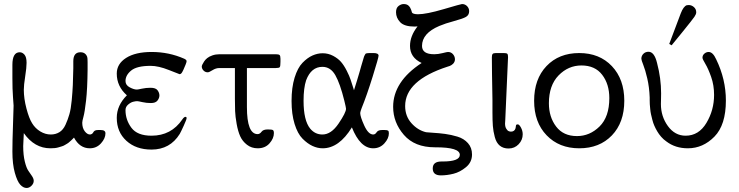

<svg xmlns="http://www.w3.org/2000/svg" viewBox="-20 -725 3636 945"><path d="M41 21Q41 -29.8 43.9 -108.9Q46.9 -188 46.9 -205.1Q46.9 -210 43.9 -247.6Q41 -285.2 41 -340.8V-405.8Q41 -467.8 77.1 -467.8Q90.3 -467.8 100.6 -455.8Q110.8 -443.8 110.8 -416Q110.8 -392.1 104 -349.1Q97.2 -306.2 97.2 -283.2Q97.2 -240.2 110.1 -191.2Q123 -142.1 138.2 -118.2Q153.3 -93.3 178.2 -78.1Q203.1 -63 230 -63Q253.9 -63 272.5 -74.5Q291 -85.9 302.5 -111.1Q314 -136.2 321.5 -162.6Q329.1 -189 333 -231Q336.9 -272.9 338.4 -305.9Q339.8 -338.9 340.8 -389.2V-423.8Q340.8 -467.8 376 -467.8Q400.9 -467.8 409.2 -444.8Q411.1 -439.9 411.1 -418.9V-381.8Q410.2 -287.6 403.6 -230.2Q397 -172.9 390.9 -150.9Q384.8 -128.9 384.8 -121.1Q384.8 -95.2 397 -79.1Q409.2 -63 422.9 -63Q427.7 -63 432.1 -65.9Q436 -67.9 439 -73.5Q441.9 -79.1 447 -82Q452.1 -85 461.9 -85H476.1Q499 -85 499 -68.8Q499 -43.9 477.1 -19.5Q455.1 4.9 421.9 4.9Q372.1 4.9 344.2 -47.9Q343.3 -46.9 338.1 -41.5Q333 -36.1 330.6 -34.2Q328.1 -32.2 322 -26.6Q315.9 -21 311.5 -18.6Q307.1 -16.1 299.6 -11.5Q292 -6.8 284.9 -4.9Q277.8 -2.9 268.8 0Q259.8 2.9 249.3 3.9Q238.8 4.9 228 4.9Q149.9 4.9 97.2 -69.8Q97.2 -60.1 95.7 -38.6Q94.2 -17.1 94.2 -5.9Q94.2 38.1 102.1 70.1Q109.9 102.1 119.9 116Q129.9 129.9 137.9 142.3Q146 154.8 146 165Q146 178.2 135 189.2Q124 200.2 110.8 200.2Q94.7 200.2 79.8 184.1Q64.9 168 53 125.5Q41 83 41 21Z M554.7 -145Q554.7 -206.1 604.5 -255.9Q554.7 -299.8 554.7 -362.8Q554.7 -410.6 600.6 -439.9Q646.5 -469.2 726.6 -469.2Q811.5 -469.2 886.7 -436Q898.9 -430.2 898.4 -423.8Q898.4 -418.9 893.1 -406Q887.7 -393.1 882.8 -381.8L877.4 -371.1Q871.6 -359.9 863.8 -359.9Q862.8 -359.9 811.3 -380.4Q759.8 -400.9 721.7 -400.9Q653.8 -400.9 625.7 -377.9Q597.7 -355 597.7 -326.2Q597.7 -306.2 618.2 -295.2Q638.7 -284.2 653.8 -284.2Q658.7 -284.2 678.7 -288.6Q698.7 -293 720.7 -293Q746.6 -293 755.6 -280.5Q764.6 -268.1 764.6 -255.1Q764.6 -242.2 755.1 -230Q745.6 -217.8 722.7 -217.8Q700.7 -217.8 680.7 -222.4Q660.6 -227.1 654.8 -227.1Q647 -227.1 635.3 -224.1Q623.5 -221.2 610.6 -210.2Q597.7 -199.2 597.7 -183.1Q597.7 -135.3 626.7 -96.2Q655.8 -57.1 725.6 -57.1Q822.8 -57.1 877.4 -137.2Q886.2 -150.4 893.6 -149.9Q898.4 -149.9 898.4 -143.1Q898.4 -137.2 884.5 -106.7Q870.6 -76.2 864.7 -65.9Q816.9 11.2 725.6 11.2Q649.4 11.2 602.1 -32Q554.7 -75.2 554.7 -145Z M973.1 -397.9Q973.1 -400.9 975.8 -407Q978.5 -413.1 984.4 -422.1Q990.2 -431.2 999.8 -439Q1009.3 -446.8 1025.4 -452.4Q1041.5 -458 1060.5 -458H1337.4Q1351.6 -458 1356 -454.1Q1360.4 -450.2 1360.4 -436V-420.9Q1360.4 -398.9 1356.9 -394.5Q1353.5 -390.1 1337.4 -390.1H1195.3V-198.2Q1195.3 -65.4 1247.6 -64.9Q1258.8 -64.9 1267.1 -76.4Q1275.4 -87.9 1297.4 -87.9H1298.3Q1317.4 -87.9 1322.8 -85Q1328.1 -82 1328.1 -69.8Q1328.1 -43.9 1306.6 -19.5Q1285.2 4.9 1248.5 4.9Q1217.8 4.9 1195.6 -12.5Q1173.3 -29.8 1162.4 -54Q1151.4 -78.1 1144.8 -115Q1138.2 -151.9 1137.2 -178Q1136.2 -204.1 1136.2 -238.8V-390.1H1059.6Q1042.5 -390.1 1025.9 -379.6Q1009.3 -369.1 1002.4 -369.1Q990.2 -369.1 981.7 -377.9Q973.1 -386.7 973.1 -397.9Z M1415 -228Q1415 -293.9 1429.9 -342.5Q1444.8 -391.1 1469 -416Q1493.2 -440.9 1518.1 -451.9Q1543 -462.9 1567.9 -462.9Q1595.7 -462.9 1619.9 -450Q1644 -437 1658.4 -420.4Q1672.9 -403.8 1686.5 -377Q1700.2 -350.1 1705.6 -333Q1710.9 -315.9 1719.2 -291Q1721.2 -284.2 1722.2 -280.8Q1730 -305.7 1737.5 -329.8Q1745.1 -354 1749.5 -370.1Q1753.9 -386.2 1758.1 -400.6Q1762.2 -415 1765.1 -424.1Q1768.1 -433.1 1770 -440.7Q1772 -448.2 1774.4 -452.1Q1776.9 -456.1 1778.3 -459Q1779.8 -461.9 1783.9 -462.4Q1788.1 -462.9 1790.5 -463.4Q1793 -463.9 1799.8 -463.9H1818.8Q1842.8 -463.9 1843.3 -451.2Q1843.3 -441.4 1814.2 -348.1Q1785.2 -254.9 1760.3 -193.8Q1753.4 -175.8 1752.9 -168.9Q1752.9 -150.9 1772.9 -106.9Q1793 -63 1816.9 -63Q1826.7 -63 1833.7 -74Q1840.8 -85 1859.9 -85H1874Q1886.2 -85 1890.1 -82Q1894 -79.1 1894 -68.8Q1894 -43.9 1872.1 -19.5Q1850.1 4.9 1816.9 4.9Q1752.9 4.9 1711.9 -98.1Q1648.9 4.9 1567.9 4.9Q1543 4.9 1518.1 -6.6Q1493.2 -18.1 1469 -42.5Q1444.8 -66.9 1429.9 -115Q1415 -163.1 1415 -228ZM1474.1 -229Q1474.1 -131.8 1506.8 -91.8Q1530.8 -63 1566.9 -63Q1609.9 -63 1646.5 -116.9Q1683.1 -170.9 1683.1 -189.9Q1683.1 -194.8 1674.8 -229Q1653.8 -314 1630.4 -355Q1606.9 -396 1566.9 -396Q1511.7 -396 1486.8 -330.1Q1474.1 -292 1474.1 -229Z M1915 -199.2Q1915 -323.2 2055.2 -415Q1998 -441.9 1998 -499Q1998 -547.9 2035.2 -595.2Q2032.2 -595.2 2028.1 -594.7Q2023.9 -594.2 2021 -594.2Q1970.2 -594.2 1949.7 -615.7Q1929.2 -637.2 1929.2 -665Q1929.2 -686 1941.7 -695.6Q1954.1 -705.1 1966.8 -705.1Q1982.9 -705.1 1991.5 -696.5Q2000 -688 2003.9 -675.8L2007.8 -663.1Q2012.7 -655.3 2037.1 -654.8Q2078.1 -654.8 2163.6 -679.9Q2249 -705.1 2253.9 -705.1Q2269 -705.1 2279.1 -694.6Q2289.1 -684.1 2289.1 -669.9Q2289.1 -650.9 2273.4 -641.8Q2257.8 -632.8 2214.8 -621.3Q2171.9 -609.9 2142.1 -597.2Q2057.1 -561 2057.1 -499Q2057.1 -458 2117.2 -458Q2136.2 -458 2158.2 -463.6Q2180.2 -469.2 2185.1 -469.2Q2200.2 -469.2 2209.7 -458Q2219.2 -446.8 2219.2 -433.1Q2219.2 -426.3 2216.6 -420.7Q2213.9 -415 2210 -411.1Q2206.1 -407.2 2201.7 -404.5Q2197.3 -401.9 2193.6 -400.4Q2189.9 -398.9 2186 -397.9L2183.1 -397Q1974.1 -329.1 1974.1 -203.1Q1974.1 -153.3 2005.1 -118.7Q2036.1 -84 2077.1 -74.2Q2082 -73.2 2111.6 -71.5Q2141.1 -69.8 2170.7 -65.9Q2200.2 -62 2231.7 -52.5Q2263.2 -43 2283.2 -20.5Q2303.2 2 2303.2 35.2Q2303.2 73.2 2273.7 97.7Q2244.1 122.1 2212.2 130.1Q2180.2 138.2 2149.9 138.2Q2109.9 138.2 2109.9 104Q2109.9 69.8 2152.8 69.8H2158.2Q2243.2 69.8 2243.2 37.1Q2243.2 0 2124 0H2120.1Q2021 0 1968 -61Q1915 -122.1 1915 -199.2Z M2400.9 -442.9Q2400.9 -455.1 2404.8 -459.5Q2408.7 -463.9 2420.9 -463.9H2459.5Q2473.6 -463.9 2477.1 -460Q2480.5 -456.1 2480.5 -443.8L2466.8 -132.8Q2466.8 -129.9 2466.3 -125Q2465.8 -120.1 2465.8 -117.2Q2465.8 -101.1 2471.7 -91.6Q2477.5 -82 2483.6 -79.6Q2489.7 -77.1 2494.6 -77.1Q2512.7 -77.1 2517.6 -94.2Q2518.6 -97.2 2519 -103.5Q2519.5 -109.9 2521.7 -111.3Q2523.9 -112.8 2528.8 -112.8Q2535.6 -112.8 2544.2 -96.9Q2552.7 -81.1 2552.7 -64Q2552.7 -36.1 2532.7 -15.1Q2512.7 5.9 2482.9 5.9Q2457 5.9 2439.9 -8.1Q2422.9 -22 2415.3 -50.5Q2407.7 -79.1 2405.8 -105Q2403.8 -130.9 2403.8 -171.9V-232.9Q2400.9 -382.8 2400.9 -442.9Z M2608.9 -229Q2608.9 -335.9 2669.9 -399.9Q2731 -463.9 2830.8 -463.9Q2930.7 -463.9 2991.7 -399.4Q3052.7 -335 3052.7 -229Q3052.7 -122.1 2991.7 -58.6Q2930.7 4.9 2831.1 4.9Q2731.9 4.9 2670.4 -59.1Q2608.9 -123 2608.9 -229ZM2681.6 -216.8Q2681.6 -148.9 2717.3 -102.1Q2752.9 -55.2 2819.8 -55.2Q2882.8 -55.2 2930.9 -102.5Q2979 -149.9 2979 -242.2Q2979 -311 2943.8 -356.9Q2908.7 -402.8 2841.8 -402.8Q2776.9 -402.8 2729.2 -353.8Q2681.6 -304.7 2681.6 -216.8Z M3136.7 -436Q3136.7 -450.2 3146.7 -460.2Q3156.7 -470.2 3171.9 -470.2Q3200.7 -470.2 3213.9 -415Q3233.9 -339.8 3233.9 -265.1Q3233.9 -252.9 3233.4 -234.9Q3232.9 -216.8 3232.9 -212.9Q3232.9 -151.9 3267.3 -104.5Q3301.8 -57.1 3354.5 -57.1Q3419.4 -57.1 3457 -120.1Q3494.6 -183.1 3494.6 -257.8Q3494.6 -305.7 3480.2 -346.4Q3465.8 -387.2 3451.7 -410.6Q3437.5 -434.1 3437.5 -440.9Q3437.5 -453.1 3447 -461.2Q3456.5 -469.2 3467.8 -469.2Q3488.8 -469.2 3504.9 -433.1Q3552.7 -335 3552.7 -230Q3552.7 -109.9 3496.3 -52.5Q3439.9 4.9 3365.7 4.9Q3303.7 4.9 3259.8 -28.8Q3245.6 -38.6 3234.1 -51.8Q3222.7 -64.9 3214.6 -78.9Q3206.5 -92.8 3200.7 -106Q3194.8 -119.1 3190.7 -135.5Q3186.5 -151.9 3184.1 -162.8Q3181.6 -173.8 3180.2 -189.5Q3178.7 -205.1 3178.2 -212.2Q3177.7 -219.2 3177.7 -231.9V-245.1Q3175.8 -295.9 3165.8 -338.9Q3155.8 -381.8 3146.2 -405.5Q3136.7 -429.2 3136.7 -436ZM3273.9 -508.8Q3276.9 -518.6 3330.6 -659.2Q3343.8 -693.4 3359.9 -699.2Q3364.7 -700.2 3369.6 -700.2Q3383.8 -700.2 3395.3 -690.2Q3406.7 -680.2 3406.7 -665Q3406.7 -665 3406.7 -664.1Q3406.7 -655.3 3397.7 -642.1Q3388.7 -628.9 3336.9 -564.9Q3306.2 -526.9 3285.6 -502Z"/></svg>

Font: CMU Concrete
Style: Roman
Weight: 500
Version: Version 0.7.0